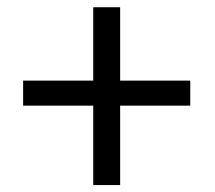

<svg xmlns="http://www.w3.org/2000/svg" viewBox="-20 -602 607 543"><path d="M327.1 -374H518.1V-303.2H327.1H319.8V-295.9V-78.6H243.7V-295.9V-303.2H236.3H45.4V-374H236.3H243.7V-381.3V-581.5H319.8V-381.3V-374Z"/></svg>

Font: Vazir Light UI
Style: Light-UI
Weight: 300
Designer: Saber Rastikerdar
Foundry: Saber Rastikerdar
Version: Version 30.0.0